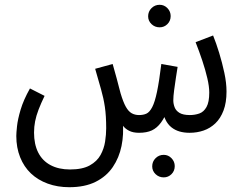

<svg xmlns="http://www.w3.org/2000/svg" viewBox="-20 -549 1020 801"><path d="M269 232Q220 232 179 217Q138 202 109 174.5Q80 147 64 107Q48 67 48 18Q48 6 51 -22.5Q54 -51 66 -91.5Q78 -132 105 -180L166 -149Q151 -118 141 -92Q131 -66 126.5 -43Q122 -20 122 4Q122 53 139.5 87.5Q157 122 191 140Q225 158 272 158Q324 158 354.5 141Q385 124 399.5 97.5Q414 71 418.5 41.5Q423 12 423 -14Q423 -66 417.5 -103Q412 -140 401.5 -176.5Q391 -213 377 -262L450 -282Q461 -244 467 -221Q473 -198 476.5 -184.5Q480 -171 483 -160Q494 -123 505 -103.5Q516 -84 529.5 -76.5Q543 -69 560 -69Q578 -69 591 -75Q604 -81 615 -102Q626 -123 635 -166Q644 -209 653 -282L721 -270Q718 -252 714 -225.5Q710 -199 706.5 -173Q703 -147 703 -130Q703 -116 708.5 -101.5Q714 -87 729 -78Q744 -69 772 -69Q793 -69 811.5 -75.5Q830 -82 841.5 -102.5Q853 -123 853 -163Q853 -188 845 -222.5Q837 -257 824 -296Q811 -335 796 -373L869 -401Q882 -369 894.5 -328Q907 -287 916 -245Q925 -203 925 -167Q925 -121 912.5 -88Q900 -55 878.5 -34.5Q857 -14 829.5 -4.5Q802 5 771 5Q748 5 729 -0.5Q710 -6 695 -18Q680 -30 670.5 -49.5Q661 -69 657 -97H683Q668 -60 651.5 -37.5Q635 -15 613.5 -5Q592 5 560 5Q535 5 518.5 -3.5Q502 -12 492 -25.5Q482 -39 476 -56.5Q470 -74 466 -92L492 -41Q497 11 487 60Q477 109 450.5 148Q424 187 379 209.5Q334 232 269 232ZM663 191Q643 191 629 177.5Q615 164 615 145Q615 125 629 111Q643 97 663 97Q682 97 695.5 111Q709 125 709 144Q709 164 695.5 177.5Q682 191 663 191ZM646 -435Q626 -435 612 -448.5Q598 -462 598 -481Q598 -501 612 -515Q626 -529 646 -529Q665 -529 678.5 -515Q692 -501 692 -482Q692 -462 678.5 -448.5Q665 -435 646 -435Z"/></svg>

Font: Noto Sans Arabic ExtraCondensed
Style: Regular
Weight: 400
Width: 2
Designer: Monotype Design Team, Nadine Chahine, Nizar Qandah and Khaled Hosny
Foundry: Monotype Imaging Inc.
Version: Version 2.012